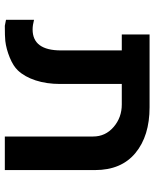

<svg xmlns="http://www.w3.org/2000/svg" viewBox="58 -698 640 796"><g transform="rotate(90 378.0 -300.0)"><path d="M424.8 -600.1Q543.5 -600.1 614.3 -541.5Q685.1 -482.9 685.1 -374V0H545.9V-366.2Q545.9 -417 506.6 -450.9Q467.3 -484.9 413.1 -484.9H328.1V-229Q328.1 -172.9 313.2 -127.4Q298.3 -82 272 -54.2Q254.4 -35.2 218.8 -20.5Q183.1 -5.9 149.9 -2Q131.8 0 86.9 0L62 -4.9V-121.1Q84.5 -115.2 102.1 -115.2Q189 -115.2 189 -232.9V-484.9H123V-600.1Z"/></g></svg>

Font: Miedinger*
Style: Bold
Weight: 700
Version: Version 001.000